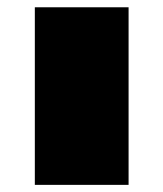

<svg xmlns="http://www.w3.org/2000/svg" viewBox="-20 -518 458 538"><path d="M77.6 -497.6H340.3V0H77.6Z"/></svg>

Font: Plaster
Style: Regular
Weight: 400
Designer: Eben Sorkin
Foundry: Eben Sorkin
Version: Version 1.007